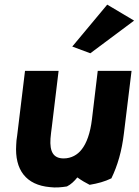

<svg xmlns="http://www.w3.org/2000/svg" viewBox="-20 -789 599 829"><path d="M292 -588 370 -559 559 -700 443 -769ZM367 9C403 3 432 -5 461 -19C488 -75 506 -137 515 -213L548 -483H402L377 -274C370 -215 354 -170 332 -143C315 -121 288 -105 255 -105C211 -105 194 -133 198 -191C199 -208 202 -225 204 -243L233 -483H88L54 -203C52 -190 50 -176 50 -164C43 -56 92 10 196 19C220 22 244 20 269 16C287 7 301 -7 314 -23C332 -10 349 0 367 9Z"/></svg>

Font: Bluebird
Style: SfBdNrwObl
Weight: 700
Designer: Jasper
Foundry: Cannot Into Space Fonts
Version: Version 0.98